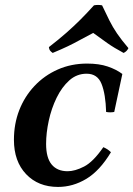

<svg xmlns="http://www.w3.org/2000/svg" viewBox="-20 -722 527 758"><path d="M209 16Q131 16 83 -34.5Q35 -85 35 -170Q35 -233 56 -287Q77 -341 116 -382.5Q155 -424 208 -447.5Q261 -471 324 -471Q371 -471 405 -459.5Q439 -448 463 -430L431 -280Q415 -277 399 -280Q397 -350 381 -390.5Q365 -431 322 -431Q283 -431 253.5 -404.5Q224 -378 203.5 -336Q183 -294 172.5 -245.5Q162 -197 162 -154Q162 -99 184 -72.5Q206 -46 247 -46Q276 -46 312 -64.5Q348 -83 388 -141Q397 -137 404 -132.5Q411 -128 418 -121Q374 -48 321 -16Q268 16 209 16ZM188 -513Q181 -518 177.5 -522.5Q174 -527 173 -536Q213 -567 242.5 -593Q272 -619 297.5 -644.5Q323 -670 351 -701Q367 -704 383 -701Q399 -667 412 -641Q425 -615 442 -590Q459 -565 487 -532Q481 -519 468 -513Q429 -534 405 -551Q381 -568 348 -592Q317 -576 294.5 -563.5Q272 -551 248 -539.5Q224 -528 188 -513Z"/></svg>

Font: Poltawski Nowy SemiBold
Style: Italic
Weight: 600
Italic angle: -12°
Version: Version 1.001;gftools[0.9.25]